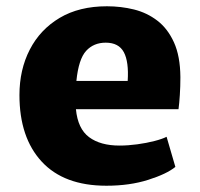

<svg xmlns="http://www.w3.org/2000/svg" viewBox="-20 -584 636 612"><path d="M319 8Q184 8 113 -68.8Q42 -145.5 42 -281Q42 -362 75 -426Q108 -490 170.2 -527Q232.5 -564 321 -564Q365.5 -564 407 -553.8Q448.5 -543.5 481.5 -518.2Q514.5 -493 534.5 -449Q554.5 -405 555 -338Q555 -308 553.2 -281Q551.5 -254 549 -236H222Q228 -173.5 264 -146.8Q300 -120 361 -120Q388 -120 417.5 -124Q447 -128 472.2 -134.5Q497.5 -141 511 -148L539 -52Q511.5 -29.5 452.5 -10.8Q393.5 8 319 8ZM317 -448Q278.5 -448 254.5 -421.8Q230.5 -395.5 223.5 -326H387Q391 -387 374.8 -417.5Q358.5 -448 317 -448Z"/></svg>

Font: Merriweather Sans ExtraBold
Style: Regular
Weight: 800
Designer: Eben Sorkin
Foundry: Eben Sorkin
Version: Version 2.001; ttfautohint (v1.8.3)